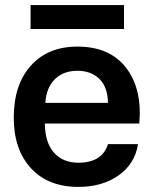

<svg xmlns="http://www.w3.org/2000/svg" viewBox="-20 -725 602 754"><path d="M288 9Q169 9 101.5 -64.5Q34 -138 34 -263Q34 -392 101 -467Q168 -542 284 -542Q411 -542 475 -459Q539 -376 527 -240H156Q157 -165 192 -125.5Q227 -86 288 -86Q381 -86 404 -159H522Q510 -82 446 -36.5Q382 9 288 9ZM100 -611V-705H467V-611ZM158 -321H404Q403 -383 370.5 -415Q338 -447 284 -447Q229 -447 195.5 -414Q162 -381 158 -321Z"/></svg>

Font: Mona Sans SemiBold
Style: Regular
Weight: 600
Designer: Deni Anggara
Foundry: GitHub
Version: Version 2.000;Glyphs 3.2.3 (3260)